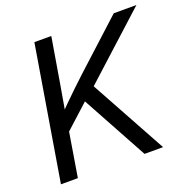

<svg xmlns="http://www.w3.org/2000/svg" viewBox="-129 -853 969 979"><g transform="rotate(-20 356.0 -364.0)"><path d="M135.3 -208 148.4 -312.5Q179.2 -344.7 209.2 -374.8Q239.3 -404.8 269.8 -433.8Q300.3 -462.9 331.5 -491.7L589.4 -727.5H712.4L346.7 -395L341.8 -395.5ZM38.1 0 158.7 -727.5H250.5L208.5 -477.1L181.6 -321.3L175.3 -276.4L129.9 0ZM491.7 0 289.1 -371.1 349.6 -442.4 592.3 0Z"/></g></svg>

Font: Inter 20pt
Style: Italic
Weight: 400
Italic angle: -9.3988°
Version: Version 4.001;git-66647c0bb